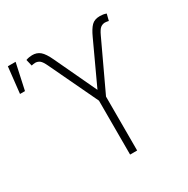

<svg xmlns="http://www.w3.org/2000/svg" viewBox="-190 -900 1024 1048"><g transform="rotate(-30 322.0 -375.5)"><path d="M334 0V-339.8L189.5 -644Q175.3 -674.3 163.6 -683.3Q151.9 -692.4 136.2 -692.9Q129.9 -692.4 123.3 -691.7Q116.7 -690.9 111.8 -689.5L102.1 -730Q112.8 -733.9 121.8 -735.4Q130.9 -736.8 141.1 -737.3Q170.9 -737.8 191.4 -720.5Q211.9 -703.1 232.9 -657.7L356.4 -395L478 -657.7Q497.1 -699.7 515.9 -718.5Q534.7 -737.3 567.9 -737.3Q579.1 -737.3 588.4 -735.8Q597.7 -734.4 608.4 -730.5L598.1 -689.5Q593.3 -690.9 587.2 -691.7Q581.1 -692.4 574.7 -692.9Q559.1 -692.4 547.1 -683.3Q535.2 -674.3 521 -644L378.4 -339.8V0ZM-21 -586.9 -2.9 -751H45.9L10.3 -586.9Z"/></g></svg>

Font: Inter Tight ExtraLight
Style: Regular
Weight: 250
Designer: Rasmus Andersson
Foundry: rsms
Version: Version 3.004